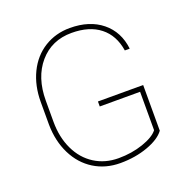

<svg xmlns="http://www.w3.org/2000/svg" viewBox="-130 -842 947 972"><g transform="rotate(-20 343.5 -356.0)"><path d="M598.6 -76.2Q571.8 -39.1 504.4 -14.6Q437 9.8 356 9.8Q276.9 9.8 214.8 -28.8Q152.8 -67.4 117.9 -137.7Q83 -208 82 -296.9V-418.9Q82 -506.3 115.7 -575.7Q149.4 -645 210.4 -682.9Q271.5 -720.7 347.7 -720.7Q453.6 -720.7 520.3 -666.5Q586.9 -612.3 597.7 -518.6H571.3Q558.1 -603.5 500.5 -648.9Q442.9 -694.3 347.7 -694.3Q240.2 -694.3 174.3 -617.7Q108.4 -541 108.4 -416V-302.7Q108.4 -219.2 139.4 -153.8Q170.4 -88.4 226.8 -52.5Q283.2 -16.6 356 -16.6Q427.2 -16.6 488.3 -37.6Q549.3 -58.6 572.3 -88.4V-295.4H355V-322.3H598.6Z"/></g></svg>

Font: TypoPRO Roboto
Style: Regular
Weight: 250
Designer: Google
Version: Version 2.136; 2016